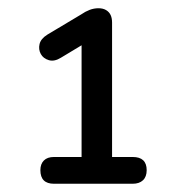

<svg xmlns="http://www.w3.org/2000/svg" viewBox="-20 -728 420 466"><path d="M111 -282Q78 -282 78 -315Q78 -330 86.5 -338.5Q95 -347 111 -347H178V-638H211L128 -588Q112 -578 98.5 -582Q85 -586 79 -597Q73 -608 76 -621Q79 -634 95 -644L177 -693Q187 -700 197.5 -704Q208 -708 219 -708Q230 -708 237.5 -703.5Q245 -699 248.5 -691.5Q252 -684 252 -673V-347H302Q336 -347 336 -315Q336 -299 327 -290.5Q318 -282 302 -282Z"/></svg>

Font: Nunito Medium
Style: Regular
Weight: 500
Designer: Vernon Adams
Foundry: Vernon Adams
Version: Version 3.601